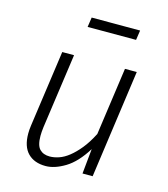

<svg xmlns="http://www.w3.org/2000/svg" viewBox="-109 -799 782 896"><g transform="rotate(15 282.5 -351.5)"><path d="M382 -121Q338 -50 287.5 -19.5Q237 11 194 11Q139 11 108 -20.5Q77 -52 77 -115Q77 -133 80 -154L132 -523H189L138 -161Q135 -137 135 -119Q135 -73 152.5 -55Q170 -37 201 -37Q222 -37 245.5 -45Q269 -53 293 -72Q317 -91 341.5 -121Q366 -151 389 -196L435 -523H492L419 0H370ZM450 -667H216L223 -714H457Z"/></g></svg>

Font: Glekhifnjqigglhiwekvrgaqftz
Style: Regular
Weight: 300
Italic angle: -8°
Designer: Carrois Corporate & Edenspiekermann
Foundry: Carrois Corporate GbR & Edenspiekermann AG
Version: Version 2.001